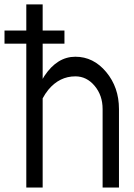

<svg xmlns="http://www.w3.org/2000/svg" viewBox="-69 -840 602 860"><path d="M122.1 -644.5V-486.8Q126 -493.2 130.4 -500.5Q187.5 -585.9 268.6 -585.9Q349.6 -585.9 406.7 -517.3Q463.9 -448.7 463.9 -351.6V0H390.6V-351.6Q390.6 -412.6 355 -455.3Q319.3 -498 268.6 -498Q197.8 -498 147.9 -438.5Q132.8 -419.9 122.1 -399.4V0H48.8V-644.5H-48.8V-703.1H48.8V-820.3H122.1V-703.1H219.7V-644.5Z"/></svg>

Font: Gap Sans
Style: Regular
Weight: 400
Designer: Alexandre Liziard and Étienne Ozeray
Foundry: Interstices.io
Version: Version 1.6.1 - December 3. 2014